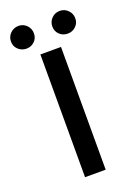

<svg xmlns="http://www.w3.org/2000/svg" viewBox="-155 -683 514 735"><g transform="rotate(-20 102.0 -316.0)"><path d="M60 -500H144V0H60ZM18.5 -539Q-1.5 -539 -15.2 -552Q-29 -565 -29 -584.5Q-29 -604 -15.2 -617.8Q-1.5 -631.5 18.5 -631.5Q37.5 -631.5 51 -617.8Q64.5 -604 64.5 -584.5Q64.5 -565 51 -552Q37.5 -539 18.5 -539ZM186.5 -539Q166.5 -539 153 -552Q139.5 -565 139.5 -584.5Q139.5 -604 153 -617.8Q166.5 -631.5 186.5 -631.5Q205.5 -631.5 219.2 -617.8Q233 -604 233 -584.5Q233 -565 219.2 -552Q205.5 -539 186.5 -539Z"/></g></svg>

Font: Urbanist Medium
Style: Regular
Weight: 500
Designer: Corey Hu
Foundry: Corey Hu
Version: Version 1.321; ttfautohint (v1.8.4.7-5d5b)